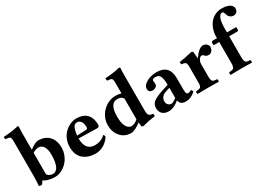

<svg xmlns="http://www.w3.org/2000/svg" viewBox="-5 -1426 3002 2167"><g transform="rotate(-30 1496.5 -342.5)"><path d="M204.1 -348.1V-66.9Q232.9 -32.2 274.9 -32.2Q297.9 -32.2 314.9 -45.2Q332 -58.1 342 -77.9Q352.1 -97.7 358.2 -125.2Q364.3 -152.8 366.2 -177.7Q368.2 -202.6 368.2 -230Q368.2 -300.8 344.5 -336.9Q320.8 -373 282.2 -373Q241.7 -373 204.1 -348.1ZM67.9 5.9Q74.2 -56.2 74.2 -127V-564.9Q74.2 -584 73.7 -594.2Q73.2 -604.5 70.1 -613.8Q66.9 -623 64 -626.7Q61 -630.4 51.3 -633.5Q41.5 -636.7 33 -637.7Q24.4 -638.7 5.9 -640.1Q-1.5 -653.3 2.9 -671.9Q56.2 -674.3 109.6 -681.6Q163.1 -689 190.9 -698.2Q207 -698.2 207 -685.1Q207 -684.1 206.8 -679.2Q206.5 -674.3 206.1 -665.8Q205.6 -657.2 205.1 -646Q204.6 -634.8 204.3 -617.9Q204.1 -601.1 204.1 -583V-388.2Q278.3 -443.8 316.9 -443.8Q406.7 -443.8 457.3 -389.2Q507.8 -334.5 507.8 -243.2Q507.8 -191.4 487.8 -143.6Q467.8 -95.7 435.5 -62.7Q403.3 -29.8 362.3 -10Q321.3 9.8 279.8 9.8Q240.2 9.8 200.4 0.2Q160.6 -9.3 133.8 -29.8Q120.6 -2.4 102.1 13.2Q90.8 13.2 67.9 5.9Z M726.6 -271 851.6 -276.9Q858.9 -277.3 862.8 -284.2Q866.7 -291 866.7 -297.9Q866.7 -352.5 846.7 -377.2Q826.7 -401.9 800.8 -401.9Q779.8 -401.9 766.6 -391.6Q753.4 -381.3 742.9 -352.3Q732.4 -323.2 726.6 -271ZM982.9 -128.9Q989.7 -128.9 993.7 -119.1Q997.6 -109.4 997.6 -98.1Q960.9 -44.4 912.4 -17.3Q863.8 9.8 810.5 9.8Q709.5 9.8 649.2 -43.7Q588.9 -97.2 588.9 -198.2Q588.9 -253.4 609.1 -300.8Q629.4 -348.1 662.1 -378.7Q694.8 -409.2 734.4 -426.5Q773.9 -443.8 814 -443.8Q856.4 -443.8 888.9 -432.6Q921.4 -421.4 940.9 -403.8Q960.4 -386.2 972.7 -361.1Q984.9 -335.9 989.3 -311.8Q993.7 -287.6 993.7 -259.8Q993.7 -246.6 987.3 -237.5Q981 -228.5 964.8 -229L724.6 -234.9Q724.6 -76.2 849.6 -76.2Q931.6 -76.2 982.9 -128.9Z M1398.4 -96.2V-120.1V-366.2Q1382.8 -388.7 1365.2 -395.3Q1347.7 -401.9 1323.2 -401.9Q1224.1 -401.9 1224.1 -229Q1224.1 -144.5 1249 -100.3Q1273.9 -56.2 1313.5 -56.2Q1355.5 -56.2 1398.4 -96.2ZM1398.4 -433.1V-563Q1398.4 -582 1398.2 -592.3Q1397.9 -602.5 1394.5 -611.8Q1391.1 -621.1 1388.4 -624.8Q1385.7 -628.4 1376 -631.6Q1366.2 -634.8 1357.7 -635.7Q1349.1 -636.7 1330.6 -638.2Q1322.8 -652.8 1327.1 -671.9Q1380.4 -674.3 1433.8 -681.6Q1487.3 -689 1515.1 -698.2Q1531.2 -698.2 1531.2 -685.1Q1531.2 -684.1 1531 -679.2Q1530.8 -674.3 1530.3 -665.8Q1529.8 -657.2 1529.3 -646Q1528.8 -634.8 1528.6 -617.9Q1528.3 -601.1 1528.3 -583V-132.8Q1528.3 -89.4 1540.8 -74Q1553.2 -58.6 1593.3 -55.2Q1594.7 -50.3 1595.7 -39.1Q1596.7 -27.8 1595.2 -22.9Q1514.2 -12.7 1429.2 9.8Q1408.7 9.8 1406.2 -6.8Q1402.3 -36.1 1401.4 -53.2Q1365.2 -23.9 1330.8 -7.1Q1296.4 9.8 1271.5 9.8Q1186.5 9.8 1135.5 -50.3Q1084.5 -110.4 1084.5 -198.2Q1084.5 -263.2 1117.7 -320.1Q1150.9 -377 1206.8 -410.4Q1262.7 -443.8 1326.2 -443.8Q1363.8 -443.8 1398.4 -433.1Z M1897.9 -85.9V-217.8L1845.7 -201.2Q1807.6 -188.5 1789.8 -166.3Q1772 -144 1772 -109.9Q1772 -84.5 1788.8 -67.1Q1805.7 -49.8 1830.1 -49.8Q1853 -49.8 1897.9 -85.9ZM1902.8 -48.8H1897L1866.7 -26.9Q1845.2 -10.7 1817.4 -0.5Q1789.6 9.8 1763.7 9.8Q1710.9 9.8 1681.4 -17.8Q1651.9 -45.4 1651.9 -95.2Q1651.9 -143.1 1690.4 -173.3Q1729 -203.6 1831.1 -235.8L1897.9 -256.8Q1897.9 -293.9 1893.8 -320.6Q1889.6 -347.2 1883.1 -362.8Q1876.5 -378.4 1866 -387.5Q1855.5 -396.5 1845.2 -399.2Q1835 -401.9 1820.8 -401.9Q1778.8 -401.9 1778.8 -378.9Q1778.8 -371.1 1780.8 -355.5Q1782.7 -339.8 1782.7 -332Q1782.7 -313.5 1764.9 -299.8Q1747.1 -286.1 1720.7 -286.1Q1669.9 -286.1 1669.9 -335.9Q1669.9 -366.7 1701.4 -392.6Q1732.9 -418.5 1774.7 -431.2Q1816.4 -443.8 1855 -443.8Q2024.9 -443.8 2024.9 -271V-127Q2024.9 -88.9 2030.3 -74.5Q2035.6 -60.1 2051.8 -60.1Q2074.7 -60.1 2093.8 -74.2Q2108.9 -64.5 2111.8 -45.9Q2082.5 -18.1 2051.5 -4.2Q2020.5 9.8 1981 9.8Q1912.6 9.8 1902.8 -48.8Z M2341.8 -268.1V-120.1Q2341.8 -99.1 2342.5 -85.7Q2343.3 -72.3 2346.9 -62.3Q2350.6 -52.2 2354.5 -47.1Q2358.4 -42 2368.2 -38.6Q2377.9 -35.2 2386.7 -34.2Q2395.5 -33.2 2413.6 -32.2Q2418 -27.8 2418 -15.1Q2418 -2.4 2413.6 2Q2327.6 0 2277.8 0Q2223.6 0 2139.6 2Q2135.3 -2.4 2135.3 -15.1Q2135.3 -27.8 2139.6 -32.2Q2158.2 -33.7 2166.5 -34.7Q2174.8 -35.6 2185.1 -39.1Q2195.3 -42.5 2199 -47.4Q2202.6 -52.2 2206.5 -62.3Q2210.4 -72.3 2211.2 -85.7Q2211.9 -99.1 2211.9 -120.1V-309.1Q2211.9 -351.6 2200.4 -363.8Q2189 -376 2147 -379.9Q2145.5 -384.8 2144.3 -395.5Q2143.1 -406.2 2144.5 -411.1Q2210.4 -418 2312 -443.8Q2322.3 -443.8 2328.1 -439Q2334 -434.1 2335 -426.8Q2339.8 -377.9 2341.8 -348.1H2344.7Q2411.1 -443.8 2463.9 -443.8Q2490.2 -443.8 2510 -426Q2529.8 -408.2 2529.8 -388.2Q2529.8 -357.4 2512.5 -336.7Q2495.1 -315.9 2472.7 -315.9Q2439.9 -315.9 2425.8 -332Q2410.6 -351.1 2397.9 -351.1Q2372.1 -351.1 2356.9 -323.2Q2341.8 -295.4 2341.8 -268.1Z M2592.3 -434.1H2643.6V-454.1Q2643.6 -501.5 2658 -545.2Q2672.4 -588.9 2698.7 -623Q2725.1 -657.2 2765.9 -677.7Q2806.6 -698.2 2855.5 -698.2Q2893.1 -698.2 2921.4 -690.7Q2949.7 -683.1 2964.4 -671.1Q2979 -659.2 2985.8 -647.2Q2992.7 -635.3 2992.7 -624Q2992.7 -592.8 2977.1 -576.4Q2961.4 -560.1 2935.5 -560.1Q2909.2 -560.1 2890.4 -576.2Q2871.6 -592.3 2864.7 -617.2Q2860.4 -631.8 2857.9 -638.4Q2855.5 -645 2850.1 -650.4Q2844.7 -655.8 2836.4 -655.8Q2828.6 -655.8 2821.3 -652.6Q2814 -649.4 2804.9 -638.4Q2795.9 -627.4 2789.3 -609.6Q2782.7 -591.8 2778.1 -559.6Q2773.4 -527.3 2773.4 -484.9V-434.1H2888.7Q2894.5 -434.1 2894.5 -428.2V-400.9Q2894.5 -391.1 2890.1 -387.5Q2885.7 -383.8 2872.6 -383.8H2773.4V-122.1Q2773.4 -100.6 2774.4 -86.9Q2775.4 -73.2 2779.1 -62.7Q2782.7 -52.2 2786.6 -47.1Q2790.5 -42 2800 -38.6Q2809.6 -35.2 2818.8 -34.2Q2828.1 -33.2 2845.7 -32.2Q2850.1 -27.8 2850.1 -15.1Q2850.1 -2.4 2845.7 2Q2823.2 1.5 2777.1 1Q2731 0.5 2708.5 0Q2655.3 0 2571.3 2Q2566.9 -2.4 2566.9 -15.1Q2566.9 -27.8 2571.3 -32.2Q2588.9 -33.2 2598.1 -34.2Q2607.4 -35.2 2616.9 -38.6Q2626.5 -42 2630.4 -47.1Q2634.3 -52.2 2637.9 -62.7Q2641.6 -73.2 2642.6 -86.9Q2643.6 -100.6 2643.6 -122.1V-383.8H2575.7Q2569.3 -383.8 2569.3 -389.2V-414.1Q2569.3 -421.4 2575 -427.7Q2580.6 -434.1 2592.3 -434.1Z"/></g></svg>

Font: Common Serif
Style: Bold
Weight: 700
Designer: Philipp H. Poll, Khaled Hosny
Foundry: Stefan Peev, Context Ltd.
Version: Version 1.026